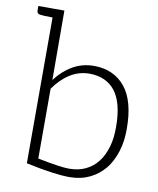

<svg xmlns="http://www.w3.org/2000/svg" viewBox="-83 -793 712 864"><g transform="rotate(10 273.5 -361.0)"><path d="M459 -442C425 -484 377 -506 316 -506C280 -506 247 -497 218 -480C189 -463 164 -440 142 -411L141 -728H94H22V-708C22 -697 28 -691 41 -690H47C49 -690 51 -689 54 -689H69C76 -689 85 -688 94 -688V-47V-22C182 -3 248 6 293 6C328 6 359 -1 386 -14C413 -27 435 -45 454 -68C473 -91 486 -119 496 -150C506 -181 510 -216 510 -252C510 -337 493 -400 459 -442ZM450 -162C442 -135 431 -111 416 -92C401 -72 383 -58 361 -47C339 -36 313 -31 284 -31C258 -31 210 -38 141 -52V-371C162 -401 186 -425 213 -442C240 -459 269 -468 302 -468C353 -468 393 -450 420 -415C447 -380 461 -326 461 -252C461 -219 458 -189 450 -162Z"/></g></svg>

Font: SVN-Aleo
Style: Light
Weight: 300
Designer: Alessio Laiso
Version: Version 1.2.2